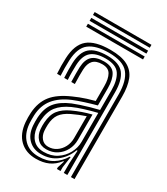

<svg xmlns="http://www.w3.org/2000/svg" viewBox="-182 -807 783 898"><g transform="rotate(30 209.0 -358.0)"><path d="M347.2 0V-446.5Q347.2 -519.8 317.6 -556.1Q288 -592.5 211 -592.5Q142 -592.5 106.4 -565.2Q70.8 -538 67.8 -468.2Q67 -447.2 67.1 -427.1Q67.2 -407 68.5 -386H49.5Q48 -409 47.8 -428Q47.5 -447 48.5 -469Q51.5 -543.5 89.8 -575.8Q128 -608 211 -608Q270.5 -608 304.4 -589.9Q338.2 -571.8 352.4 -535.9Q366.5 -500 366.5 -446.5V0ZM177.2 -38Q217.5 -38 246.8 -57.1Q276 -76.2 292 -106Q308 -135.8 308 -167.5V-323.8Q276.2 -316.2 241.9 -305.6Q207.5 -295 184.5 -284.5Q140.2 -264.2 118.2 -236Q96.2 -207.8 92.5 -160.2Q91.8 -149.5 91.9 -140.2Q92 -131 93 -121.2Q97.2 -83.2 118.6 -60.6Q140 -38 177.2 -38ZM181.2 -54.5Q150.8 -54.5 132.8 -73.8Q114.8 -93 112 -123.5Q111.2 -132.2 111.2 -141.1Q111.2 -150 111.8 -158.8Q114.5 -202 133.9 -226.9Q153.2 -251.8 191.2 -269.5Q216.2 -281 239 -289Q261.8 -297 288.5 -303.8V-166Q288.5 -136.5 275.1 -111.1Q261.8 -85.8 237.6 -70.1Q213.5 -54.5 181.2 -54.5ZM183.5 -69.5Q208 -69.5 227.2 -82.5Q246.5 -95.5 257.8 -117.1Q269 -138.8 269 -164.5V-283.5Q251.2 -277.5 234.2 -270.6Q217.2 -263.8 198.5 -254.8Q163.5 -237.8 148.1 -215.9Q132.8 -194 131 -158Q130.5 -148.8 130.8 -140.6Q131 -132.5 131.5 -125Q133.5 -102 147 -85.8Q160.5 -69.5 183.5 -69.5ZM161.8 8Q107.8 8 73.9 -24.4Q40 -56.8 35 -117.2Q34 -129.8 33.9 -141.5Q33.8 -153.2 34.5 -166Q38.2 -224.8 68.4 -262.9Q98.5 -301 164 -329.5Q179.5 -336.5 195 -342.5Q210.5 -348.5 228.8 -354.4Q247 -360.2 269.8 -366.2V-446.5Q269.8 -485.5 257.1 -508Q244.5 -530.5 211 -530.5Q177.8 -530.5 162.1 -513.6Q146.5 -496.8 145.2 -463.8Q144.8 -452.5 144.6 -430.6Q144.5 -408.8 145.5 -386H126.2Q125.2 -408.5 125.4 -429.8Q125.5 -451 125.8 -465.2Q127.8 -507.5 148.4 -526.8Q169 -546 211 -546Q256.2 -546 272.6 -519.4Q289 -492.8 289 -446.5V-353.2Q257.2 -344.5 226 -334.5Q194.8 -324.5 171 -314.8Q114.8 -291.2 85.5 -254.5Q56.2 -217.8 53.8 -164.5Q53.5 -153.5 53.4 -141.9Q53.2 -130.2 54.2 -118.8Q58.5 -67.2 87.9 -37.2Q117.2 -7.2 166.8 -7.2Q212.2 -7.2 243.4 -26.6Q274.5 -46 295 -80H299.5L290.8 -21.5V0H271.5L271.2 -8.8L283 -46.5H279.2Q257.2 -18 228.6 -5Q200 8 161.8 8ZM308.5 0V-51.5L312.5 -122.2H308Q290.8 -76.5 255.9 -49.5Q221 -22.5 171.5 -22.8Q130.2 -22.8 103.8 -48.5Q77.2 -74.2 73.5 -120Q72.8 -130.8 72.6 -141.4Q72.5 -152 73 -163Q76.2 -215.5 101.1 -246.6Q126 -277.8 177.8 -299.8Q193.5 -306.2 215.6 -313.6Q237.8 -321 262 -327.9Q286.2 -334.8 308.5 -340V-446.5Q308.5 -501.2 288 -531.4Q267.5 -561.5 211 -561.5Q159.5 -561.5 134 -539.4Q108.5 -517.2 106.5 -465.8Q106 -450.8 105.9 -429.4Q105.8 -408 107.2 -386H88Q86.8 -407.2 86.6 -428.8Q86.5 -450.2 87 -466Q89.5 -524.8 118.6 -550.9Q147.8 -577 211 -577Q277 -577 302.4 -544.1Q327.8 -511.2 327.8 -446.5V0ZM57.5 -708.2V-724H364.2V-708.2ZM57.5 -645V-660.8H364.2V-645ZM57.5 -676.5V-692.5H364.2V-676.5Z"/></g></svg>

Font: Big Shoulders Inline Text Thin SemiBold
Style: Regular
Weight: 600
Version: Version 2.002